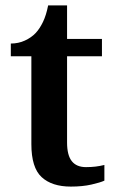

<svg xmlns="http://www.w3.org/2000/svg" viewBox="-20 -680 427 710"><path d="M242 10Q172 10 134 -25Q96 -60 96 -147V-472H20V-519Q48 -519 72 -530Q96 -541 112 -558Q127 -574 139 -599Q151 -624 158 -660H228V-536H357V-472H228V-153Q228 -106 245.5 -84Q263 -62 298 -62Q317 -62 333.5 -64Q350 -66 366 -70V-12Q351 -5 318 2.5Q285 10 242 10Z"/></svg>

Font: Noto Serif Khojki SemiBold
Style: Regular
Weight: 600
Version: Version 2.003